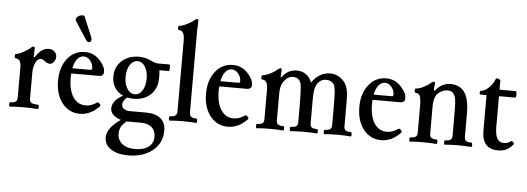

<svg xmlns="http://www.w3.org/2000/svg" viewBox="-58 -901 3706 1350"><g transform="rotate(5 1794.5 -226.0)"><path d="M23.9 3.9Q18.1 3.9 18.1 -11.5Q18.1 -26.9 23.9 -26.9Q49.8 -26.9 62 -34.9Q74.2 -43 74.2 -63V-279.8Q74.2 -337.9 35.2 -337.9Q28.3 -337.9 28.3 -353.5Q28.3 -369.1 35.2 -369.1Q53.7 -369.1 90.6 -390.4Q127.4 -411.6 139.2 -424.8Q147 -431.2 151.9 -431.2Q163.1 -431.2 163.1 -419.9Q161.1 -379.9 161.1 -358.9L168 -356Q208 -424.8 263.2 -424.8Q286.1 -424.8 302.5 -409.9Q318.8 -395 318.8 -374Q318.8 -353 306.2 -336.9Q293.5 -320.8 277.8 -320.8Q259.8 -320.8 238.8 -337.9Q224.6 -349.1 212.9 -349.1Q190.4 -349.1 175.8 -319.1Q161.1 -289.1 161.1 -248V-63Q161.1 -42.5 175.3 -34.7Q189.5 -26.9 221.2 -26.9Q227.1 -26.9 227.1 -11.5Q227.1 3.9 221.2 3.9Q176.8 0 123 0Q69.3 0 23.9 3.9Z M539.1 -496.1Q524.9 -496.1 514.2 -515.1L434.1 -639.2Q427.7 -651.9 442.1 -665.5Q456.5 -679.2 477.1 -680.2Q490.7 -680.2 493.2 -672.9L552.2 -532.2Q557.6 -521.5 554.7 -509.5Q551.8 -497.6 539.1 -496.1ZM519 11.2Q441.9 11.2 394 -49.6Q346.2 -110.4 346.2 -208Q346.2 -303.2 394.3 -364Q442.4 -424.8 518.1 -424.8Q586.4 -424.8 630.9 -369.1Q663.1 -330.6 663.1 -298.8Q663.1 -266.1 629.9 -266.1H434.1Q433.1 -256.3 433.1 -234.9Q433.1 -148.4 465.6 -99.6Q498 -50.8 555.2 -50.8Q594.2 -50.8 634.3 -79.1Q640.6 -83.5 651.1 -72Q661.6 -60.5 657.2 -55.2Q595.2 11.2 519 11.2ZM439 -303.2H565.9Q578.1 -303.2 578.1 -313Q578.1 -344.7 558.3 -368.9Q538.6 -393.1 512.2 -393.1Q485.8 -393.1 466.6 -369.4Q447.3 -345.7 439 -303.2Z M886.7 -127Q864.3 -127 840.8 -131.8Q810.1 -106.4 810.1 -80.1Q810.1 -60.5 826.2 -49.3Q842.3 -38.1 870.1 -38.1H981Q1048.8 -38.1 1085 -8.3Q1121.1 21.5 1121.1 77.1Q1121.1 165 1054.9 219Q988.8 272.9 882.8 272.9Q806.2 272.9 760.5 242.4Q714.8 211.9 714.8 160.2Q714.8 94.2 810.1 28.8Q775.4 18.1 755.6 -1.5Q735.8 -21 735.8 -45.9Q735.8 -73.7 755.6 -98.9Q775.4 -124 811 -142.1Q773.4 -158.7 752.2 -192.1Q731 -225.6 731 -271Q731 -338.9 778.3 -381.8Q825.7 -424.8 899.9 -424.8Q943.8 -424.8 984.9 -404.8Q1017.1 -389.2 1035.2 -389.2H1115.7Q1121.6 -389.2 1121.6 -366Q1121.6 -342.8 1115.7 -342.8H1049.8Q1052.7 -320.3 1052.7 -290Q1052.7 -215.8 1007.3 -171.4Q961.9 -127 886.7 -127ZM892.1 -159.2Q924.3 -159.2 945.1 -192.1Q965.8 -225.1 965.8 -275.9Q965.8 -326.7 945.1 -359.9Q924.3 -393.1 892.1 -393.1Q859.4 -393.1 838.1 -359.9Q816.9 -326.7 816.9 -275.9Q816.9 -225.1 838.1 -192.1Q859.4 -159.2 892.1 -159.2ZM927.7 224.1Q987.8 224.1 1022 198Q1056.2 171.9 1056.2 126Q1056.2 83 1028.8 59.6Q1001.5 36.1 951.2 36.1H852.1Q802.7 71.8 802.7 125Q802.7 171.4 835.9 197.8Q869.1 224.1 927.7 224.1Z M1152.8 3.9Q1146 3.9 1146 -11.5Q1146 -26.9 1152.8 -26.9Q1201.7 -26.9 1201.7 -63V-568.8Q1201.7 -636.2 1161.6 -636.2Q1154.8 -636.2 1154.8 -651.1Q1154.8 -666 1161.6 -666Q1178.2 -666 1211.7 -681.9Q1245.1 -697.8 1264.6 -714.8Q1277.8 -725.1 1283.7 -725.1Q1292.5 -725.1 1292.5 -710.9Q1289.6 -658.2 1289.6 -636.2V-63Q1289.6 -26.9 1338.9 -26.9Q1345.2 -26.9 1345.2 -11.5Q1345.2 3.9 1338.9 3.9Q1295.9 0 1245.6 0Q1193.8 0 1152.8 3.9Z M1563.5 11.2Q1486.3 11.2 1438.5 -49.6Q1390.6 -110.4 1390.6 -208Q1390.6 -303.2 1438.7 -364Q1486.8 -424.8 1562.5 -424.8Q1630.9 -424.8 1675.3 -369.1Q1707.5 -330.6 1707.5 -298.8Q1707.5 -266.1 1674.3 -266.1H1478.5Q1477.5 -256.3 1477.5 -234.9Q1477.5 -148.4 1510 -99.6Q1542.5 -50.8 1599.6 -50.8Q1638.7 -50.8 1678.7 -79.1Q1685.1 -83.5 1695.6 -72Q1706.1 -60.5 1701.7 -55.2Q1639.6 11.2 1563.5 11.2ZM1483.4 -303.2H1610.4Q1622.6 -303.2 1622.6 -313Q1622.6 -344.7 1602.8 -368.9Q1583 -393.1 1556.6 -393.1Q1530.3 -393.1 1511 -369.4Q1491.7 -345.7 1483.4 -303.2Z M1767.6 3.9Q1760.7 3.9 1760.7 -11.5Q1760.7 -26.9 1767.6 -26.9Q1792.5 -26.9 1804 -34.9Q1815.4 -43 1815.4 -63V-273.9Q1815.4 -340.8 1775.4 -340.8Q1768.6 -340.8 1768.6 -356Q1768.6 -371.1 1775.4 -371.1Q1792.5 -371.1 1825.7 -387Q1858.9 -402.8 1878.4 -420.9Q1891.6 -431.2 1898.4 -431.2Q1906.2 -431.2 1906.2 -417Q1903.3 -392.6 1903.3 -369.1L1909.2 -368.2Q1949.2 -424.8 2012.2 -424.8Q2089.4 -424.8 2119.6 -349.1Q2170.4 -424.8 2248.5 -424.8Q2306.2 -424.8 2345.2 -379.9Q2364.3 -357.9 2372.3 -327.1Q2380.4 -296.4 2380.4 -245.1V-63Q2380.4 -43 2391.8 -34.9Q2403.3 -26.9 2429.2 -26.9Q2435.5 -26.9 2435.5 -11.5Q2435.5 3.9 2429.2 3.9Q2388.2 0 2337.4 0Q2285.6 0 2244.6 3.9Q2238.3 3.9 2238.3 -11.5Q2238.3 -26.9 2244.6 -26.9Q2270 -26.9 2281.7 -34.9Q2293.5 -43 2293.5 -63V-172.9Q2293.5 -261.7 2291.3 -294.4Q2289.1 -327.1 2283.2 -342.8Q2275.9 -359.4 2260.3 -368.7Q2244.6 -377.9 2223.6 -377.9Q2186.5 -377.9 2163.6 -345.2Q2151.4 -326.7 2146.5 -301.3Q2141.6 -275.9 2141.6 -231.9V-63Q2141.6 -43 2153.1 -34.9Q2164.6 -26.9 2190.4 -26.9Q2197.3 -26.9 2197.3 -11.5Q2197.3 3.9 2190.4 3.9Q2149.4 0 2098.6 0Q2046.4 0 2005.4 3.9Q1999 3.9 1999 -11.5Q1999 -26.9 2005.4 -26.9Q2030.8 -26.9 2042.5 -34.9Q2054.2 -43 2054.2 -63V-172.9Q2054.2 -304.2 2046.4 -335Q2041.5 -355 2026.4 -366.5Q2011.2 -377.9 1990.2 -377.9Q1959.5 -377.9 1937.5 -353Q1918.9 -333.5 1911.1 -310.1Q1903.3 -286.6 1903.3 -248V-63Q1903.3 -43 1915 -34.9Q1926.8 -26.9 1952.6 -26.9Q1959 -26.9 1959 -11.5Q1959 3.9 1952.6 3.9Q1911.6 0 1859.4 0Q1808.6 0 1767.6 3.9Z M2645.5 11.2Q2568.4 11.2 2520.5 -49.6Q2472.7 -110.4 2472.7 -208Q2472.7 -303.2 2520.8 -364Q2568.8 -424.8 2644.5 -424.8Q2712.9 -424.8 2757.3 -369.1Q2789.6 -330.6 2789.6 -298.8Q2789.6 -266.1 2756.3 -266.1H2560.5Q2559.6 -256.3 2559.6 -234.9Q2559.6 -148.4 2592 -99.6Q2624.5 -50.8 2681.6 -50.8Q2720.7 -50.8 2760.7 -79.1Q2767.1 -83.5 2777.6 -72Q2788.1 -60.5 2783.7 -55.2Q2721.7 11.2 2645.5 11.2ZM2565.4 -303.2H2692.4Q2704.6 -303.2 2704.6 -313Q2704.6 -344.7 2684.8 -368.9Q2665 -393.1 2638.7 -393.1Q2612.3 -393.1 2593 -369.4Q2573.7 -345.7 2565.4 -303.2Z M2849.6 3.9Q2842.8 3.9 2842.8 -11.5Q2842.8 -26.9 2849.6 -26.9Q2874.5 -26.9 2886 -34.9Q2897.5 -43 2897.5 -63V-255.9Q2897.5 -301.3 2889.2 -321.5Q2880.9 -341.8 2857.4 -341.8Q2850.6 -341.8 2850.6 -356.9Q2850.6 -372.1 2857.4 -372.1Q2879.9 -372.1 2911.4 -388.4Q2942.9 -404.8 2960.4 -420.9Q2973.6 -431.2 2979.5 -431.2Q2988.3 -431.2 2988.3 -417Q2984.4 -392.6 2984.4 -369.1L2991.2 -368.2Q3035.6 -424.8 3098.6 -424.8Q3177.7 -424.8 3210.4 -355Q3230.5 -308.1 3230.5 -229V-63Q3230.5 -43 3241.9 -34.9Q3253.4 -26.9 3279.3 -26.9Q3286.1 -26.9 3286.1 -11.5Q3286.1 3.9 3279.3 3.9Q3238.3 0 3187.5 0Q3135.3 0 3094.2 3.9Q3087.9 3.9 3087.9 -11.5Q3087.9 -26.9 3094.2 -26.9Q3119.6 -26.9 3131.6 -34.9Q3143.6 -43 3143.6 -63V-174.8Q3143.6 -260.7 3141.6 -294.9Q3139.6 -329.1 3131.3 -346.2Q3122.1 -364.7 3110.6 -371.3Q3099.1 -377.9 3080.6 -377.9Q3051.8 -377.9 3021.5 -356.9Q2985.4 -330.1 2985.4 -254.9V-63Q2985.4 -43 2997.1 -34.9Q3008.8 -26.9 3034.7 -26.9Q3041 -26.9 3041 -11.5Q3041 3.9 3034.7 3.9Q2993.7 0 2941.4 0Q2890.6 0 2849.6 3.9Z M3470.2 11.2Q3356.4 11.2 3356.4 -118.2V-369.1H3314.5Q3307.1 -369.1 3307.1 -382.6Q3307.1 -396 3314.5 -396Q3340.3 -396 3369.9 -425Q3399.4 -454.1 3411.1 -487.8Q3414.6 -495.6 3429.2 -490.2Q3444.3 -485.4 3444.3 -479V-415H3559.1Q3565.4 -415 3565.4 -392.1Q3565.4 -369.1 3559.1 -369.1H3444.3V-149.9Q3444.3 -43.9 3506.3 -43.9Q3534.7 -43.9 3558.1 -62Q3563 -65.4 3572 -55.4Q3581.1 -45.4 3577.1 -41Q3553.2 -12.7 3528.1 -0.7Q3502.9 11.2 3470.2 11.2Z"/></g></svg>

Font: Junicode SmCond Medium
Style: Regular
Weight: 500
Width: 4
Designer: Peter S. Baker
Version: Version 2.206